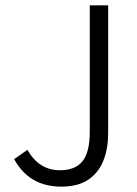

<svg xmlns="http://www.w3.org/2000/svg" viewBox="-20 -677 506 709"><path d="M206.1 12.2Q87.9 12.2 32.2 -89.4L81.1 -123.5Q105 -83.5 134.5 -65.9Q164.1 -48.3 201.7 -48.3Q257.3 -48.3 284.4 -81.3Q311.5 -114.3 311.5 -191.4V-657.2H379.4V-184.6Q379.4 -129.4 362.1 -84.7Q344.7 -40 306.6 -13.9Q268.6 12.2 206.1 12.2Z"/></svg>

Font: Varta Light Light
Style: Regular
Weight: 300
Version: Version 1.004